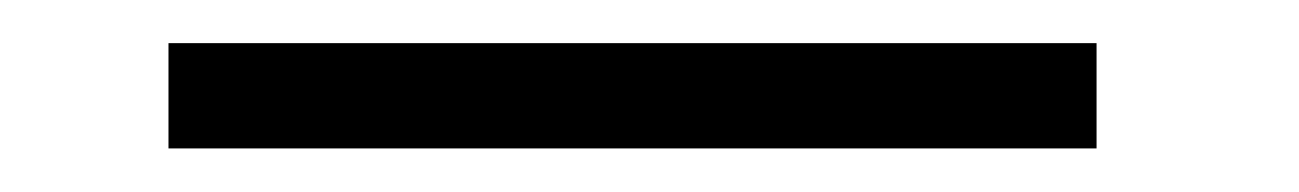

<svg xmlns="http://www.w3.org/2000/svg" viewBox="-20 -20 602 89"><path d="M58.1 48.8V0H488.3V48.8Z"/></svg>

Font: Suwannaphum Light
Style: Regular
Weight: 300
Designer: Danh Hong
Version: Version 8.002; ttfautohint (v1.8.3)